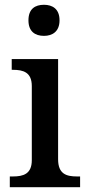

<svg xmlns="http://www.w3.org/2000/svg" viewBox="-20 -783 369 803"><path d="M164 -633C199 -633 229 -651 229 -698C229 -746 199 -763 164 -763C127 -763 99 -746 99 -698C99 -651 127 -633 164 -633ZM21 0H315V-45H302C258 -45 223 -55 223 -117V-536H29V-491H34C77 -491 113 -481 113 -423V-113C113 -55 77 -45 34 -45H21Z"/></svg>

Font: Noto Serif Myanmar Medium
Style: Regular
Weight: 500
Designer: Ben Mitchell and the Monotype Design Team
Foundry: Monotype Imaging Inc.
Version: Version 2.106